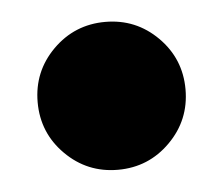

<svg xmlns="http://www.w3.org/2000/svg" viewBox="-31 -374 342 294"><g transform="rotate(-5 140.0 -227.5)"><path d="M220.3 -307.7Q253.5 -274.5 253.5 -227.3Q253.5 -180.1 220.3 -146.9Q187.1 -113.6 139.9 -113.6Q92.7 -113.6 59.4 -146.9Q26.2 -180.1 26.2 -227.3Q26.2 -274.5 59.4 -307.7Q92.7 -340.9 139.9 -340.9Q187.1 -340.9 220.3 -307.7Z"/></g></svg>

Font: FoglihtenBPS01
Style: Regular
Weight: 500
Version: Version 0.75